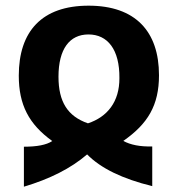

<svg xmlns="http://www.w3.org/2000/svg" viewBox="-20 -541 642 694"><path d="M66.4 133.8C159.7 106 235.8 67.9 294.9 17.1C344.2 67.4 422.9 105.5 530.3 131.8V-11.7C486.8 -10.3 450.7 -17.6 425.8 -31.7C514.2 -93.3 554.7 -160.2 554.7 -269C554.7 -427.2 469.7 -520.5 300.3 -520.5C131.8 -520.5 47.9 -428.2 47.9 -267.6C47.9 -162.6 84 -92.3 168.9 -31.2C147.9 -17.1 113.3 -10.7 66.4 -10.7ZM297.9 -95.2C224.6 -120.6 191.4 -172.9 191.4 -263.7C191.4 -363.8 231.4 -416.5 299.8 -416.5C369.1 -416.5 412.6 -361.8 411.6 -258.8C412.1 -172.9 367.7 -118.2 297.9 -95.2Z"/></svg>

Font: Hack
Style: Bold
Weight: 700
Monospace: yes
Designer: Christopher Simpkins
Foundry: Christopher Simpkins
Version: Version 2.010